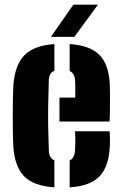

<svg xmlns="http://www.w3.org/2000/svg" viewBox="-20 -799 524 828"><path d="M37.5 -168Q36 -191.5 35.5 -228.5Q35 -265.5 35 -305.8Q35 -346 35.8 -379.8Q36.5 -413.5 37.5 -430Q44 -519 85.5 -561Q127 -603 214.5 -609V-493.5Q191.5 -485.5 190.5 -453Q188.5 -392 187.8 -344.5Q187 -297 187.8 -251.5Q188.5 -206 190.5 -151Q191 -117.5 214.5 -107.5V9Q123 2.5 83 -39.8Q43 -82 37.5 -168ZM236.5 -275V-378H304.5Q304.5 -403.5 304.5 -425Q304.5 -446.5 303.5 -453Q302 -483 280.5 -493V-609Q368.5 -603 408.8 -562.2Q449 -521.5 453.5 -436Q454 -424 454.2 -396.5Q454.5 -369 454.2 -336Q454 -303 452.5 -275ZM280.5 9V-107Q301.5 -116.5 303.5 -152Q304.5 -167 304.8 -185.5Q305 -204 303.5 -233H452.5Q453.5 -227 454 -205.8Q454.5 -184.5 453.5 -168Q449.5 -80.5 409 -38.5Q368.5 3.5 280.5 9ZM199.5 -640 296.5 -779H402.5L300.5 -640Z"/></svg>

Font: Big Shoulders Stencil Text Black
Style: Regular
Weight: 900
Designer: Patric King
Foundry: XO Type Co
Version: Version 1.000